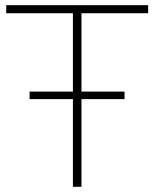

<svg xmlns="http://www.w3.org/2000/svg" viewBox="-20 -720 595 740"><path d="M551 -669V-700H4V-669H261V-367H94V-338H261V0H294V-338H460V-367H294V-669Z"/></svg>

Font: Talent ExtraLight
Style: Regular
Weight: 200
Designer: Mike Powis
Version: Version 1.001;hotconv 1.0.109;makeotfexe 2.5.65596